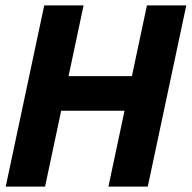

<svg xmlns="http://www.w3.org/2000/svg" viewBox="-20 -688 707 708"><path d="M1.1 0 143.1 -668H288.2L232.8 -407.3H466.4L521.8 -668H666.9L524.9 0H379.8L439.2 -279.6H205.6L146.2 0Z"/></svg>

Font: Atkinson Hyperlegible Mono ExtraLight
Style: Italic
Weight: 200
Italic angle: -12°
Monospace: yes
Designer: Elliott Scott, Megan Eiswerth, Linus Boman, Theodore Petrosky, Letters from Sweden
Foundry: Applied Design Works, Letters from Sweden
Version: Version 2.001